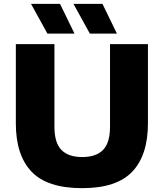

<svg xmlns="http://www.w3.org/2000/svg" viewBox="-20 -970 852 1000"><path d="M408 10Q226 10 144.2 -76Q62.5 -162 62.5 -327.5V-740H263.5V-309.5Q263.5 -226.5 299.8 -189.2Q336 -152 408 -152Q480.5 -152 516.8 -189.2Q553 -226.5 553 -309.5V-740H750.5V-327.5Q750.5 -162 669 -76Q587.5 10 408 10ZM448 -795 362.5 -950H513.5L589 -795ZM227 -795 141.5 -950H292.5L368 -795Z"/></svg>

Font: Encode Sans SmExp XBd
Style: Regular
Weight: 800
Width: 6
Designer: Multiple Designers
Foundry: Impallari Type
Version: Version 3.002; ttfautohint (v1.8.3) -l 8 -r 50 -G 200 -x 14 